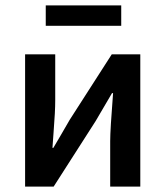

<svg xmlns="http://www.w3.org/2000/svg" viewBox="-20 -693 614 713"><path d="M73.2 0V-491.2H185.1V-321.8Q185.1 -298.8 183.6 -271Q182.1 -243.2 179 -202.4Q175.8 -161.6 174.8 -144H178.2Q184.6 -155.3 207.3 -193.6Q230 -231.9 238.8 -248L395 -491.2H501V0H389.2V-168.9Q389.2 -210.9 399.9 -347.2H396Q376.5 -313 335 -243.2L179.2 0ZM149.9 -597.2V-672.9H430.2V-597.2Z"/></svg>

Font: Toshiba Sans Medium
Style: Regular
Weight: 500
Designer: Paul D. Hunt
Foundry: Toshiba Corporation
Version: Version 2.020;PS 2.0;hotconv 1.0.86;makeotf.lib2.5.63406